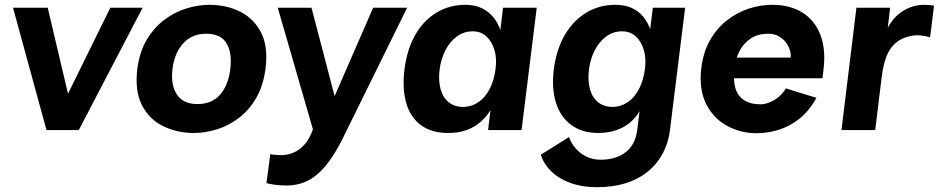

<svg xmlns="http://www.w3.org/2000/svg" viewBox="-20 -540 3897 797"><path d="M34 -508H178L298 0H173ZM572 -508 307 0H188L438 -508Z M784 12Q716 12 658 -16Q600 -44 569.5 -103Q539 -162 550 -254Q559 -324 588.5 -374Q618 -424 660.5 -456.5Q703 -489 752.5 -504.5Q802 -520 850 -520Q919 -520 976 -492Q1033 -464 1063.5 -405.5Q1094 -347 1082 -254Q1073 -185 1044.5 -135Q1016 -85 973.5 -52Q931 -19 882 -3.5Q833 12 784 12ZM799 -108Q860 -108 894 -147.5Q928 -187 936 -254Q944 -320 920.5 -360Q897 -400 835 -400Q777 -400 740.5 -360Q704 -320 696 -254Q688 -187 714.5 -147.5Q741 -108 799 -108Z M1171 230Q1141 230 1118 226.5Q1095 223 1086 220L1102 100Q1110 102 1126.5 103Q1143 104 1150 104Q1173 104 1197.5 94Q1222 84 1243.5 60.5Q1265 37 1279 -3L1133 -508H1273L1369 -141L1529 -508H1670L1403 34Q1368 105 1331.5 148.5Q1295 192 1255.5 211Q1216 230 1171 230Z M1840 12Q1772 12 1728 -20Q1684 -52 1666.5 -111.5Q1649 -171 1659 -253Q1670 -337 1704.5 -396.5Q1739 -456 1792.5 -488Q1846 -520 1911 -520Q1953 -520 1982 -505Q2011 -490 2029.5 -466.5Q2048 -443 2057 -415L2068 -508H2208L2145 0H2006L2016 -83Q2000 -56 1975.5 -34.5Q1951 -13 1918 -0.5Q1885 12 1840 12ZM1904 -96Q1938 -97 1966 -116Q1994 -135 2012.5 -170.5Q2031 -206 2037 -253Q2043 -297 2032.5 -332.5Q2022 -368 1999 -389Q1976 -410 1942 -410Q1906 -410 1877 -389Q1848 -368 1829.5 -332.5Q1811 -297 1805 -253Q1799 -205 1809 -169.5Q1819 -134 1843.5 -115Q1868 -96 1904 -96Z M2625 0 2635 -79Q2620 -52 2595.5 -31.5Q2571 -11 2538 0.5Q2505 12 2463 12Q2398 12 2353 -20Q2308 -52 2288.5 -111.5Q2269 -171 2279 -253Q2290 -337 2325.5 -396.5Q2361 -456 2414.5 -488Q2468 -520 2534 -520Q2576 -520 2604.5 -506Q2633 -492 2651 -469.5Q2669 -447 2679 -419L2690 -508H2824L2761 0Q2752 71 2714 124.5Q2676 178 2611.5 207.5Q2547 237 2456 237Q2396 237 2348 219.5Q2300 202 2268.5 171.5Q2237 141 2225 102L2342 29Q2350 52 2368 74Q2386 96 2413 109.5Q2440 123 2473 123Q2537 123 2577.5 91.5Q2618 60 2625 0ZM2524 -96Q2558 -97 2586 -116Q2614 -135 2632.5 -170.5Q2651 -206 2657 -253Q2663 -297 2652.5 -332.5Q2642 -368 2619 -389Q2596 -410 2562 -410Q2526 -410 2497 -389Q2468 -368 2449.5 -332.5Q2431 -297 2425 -253Q2419 -205 2429 -169.5Q2439 -134 2463.5 -115Q2488 -96 2524 -96Z M3121 13Q3054 13 2997.5 -18Q2941 -49 2911 -109Q2881 -169 2891 -256Q2899 -324 2927.5 -373.5Q2956 -423 2997.5 -455.5Q3039 -488 3087.5 -504Q3136 -520 3185 -520Q3260 -520 3311.5 -487.5Q3363 -455 3386 -394Q3409 -333 3398 -248L3394 -215H2991L3001 -301H3262Q3264 -314 3259 -331Q3254 -348 3242.5 -363.5Q3231 -379 3212.5 -389.5Q3194 -400 3169 -400Q3127 -400 3097.5 -381Q3068 -362 3050.5 -329.5Q3033 -297 3028 -256Q3023 -210 3032 -176.5Q3041 -143 3067.5 -125Q3094 -107 3138 -107Q3153 -107 3173 -114.5Q3193 -122 3211.5 -137Q3230 -152 3242 -173L3369 -134Q3339 -79 3297.5 -46.5Q3256 -14 3210.5 -0.5Q3165 13 3121 13Z M3473 0 3535 -508H3675L3665 -424Q3675 -444 3690 -461.5Q3705 -479 3724.5 -492Q3744 -505 3767 -512.5Q3790 -520 3815 -520Q3823 -520 3837 -519Q3851 -518 3857 -516L3841 -385Q3827 -390 3804 -392.5Q3781 -395 3762 -391Q3722 -383 3697 -361Q3672 -339 3659 -304Q3646 -269 3640 -221L3613 0Z"/></svg>

Font: Inclusive Sans
Style: Italic
Weight: 400
Italic angle: -7°
Designer: Olivia King
Foundry: Olivia King
Version: Version 2.004